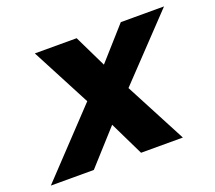

<svg xmlns="http://www.w3.org/2000/svg" viewBox="-140 -640 855 764"><g transform="rotate(-20 287.5 -258.0)"><path d="M-46 0 205 -266 74 -516H251L317 -380L438 -516H621L377 -259L513 0H336L266 -144L136 0Z"/></g></svg>

Font: Red Hat Text VF
Style: Italic
Weight: 400
Italic angle: -12°
Designer: Pentagram, MCKL
Foundry: Pentagram, MCKL
Version: Version 1.023